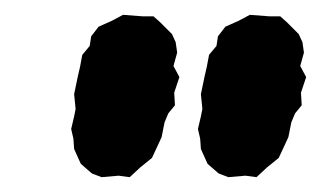

<svg xmlns="http://www.w3.org/2000/svg" viewBox="-20 -723 433 259"><path d="M117 -484 104 -489 89 -502 80 -522 79 -536 76 -549 80 -566 82 -576 80 -596 85 -620 88 -633 91 -649 101 -661 103 -674 113 -687 131 -695 146 -703 172 -701H187L196 -693L212 -677L217 -666L219 -652L214 -634L222 -619L215 -598L216 -581L207 -570L202 -558L198 -538L192 -525L185 -510L169 -497L155 -484L140 -486ZM288 -484 275 -489 260 -502 251 -522 250 -536 247 -549 251 -566 253 -576 251 -596 256 -620 259 -633 262 -649 272 -661 274 -674 284 -687 302 -695 317 -703 343 -701H358L367 -693L383 -677L388 -666L390 -652L385 -634L393 -619L386 -598L387 -581L378 -570L373 -558L369 -538L363 -525L356 -510L340 -497L326 -484L311 -486Z"/></svg>

Font: Winky Rough SemiBold
Style: Italic
Weight: 600
Italic angle: -8.97852°
Designer: Simon Atzbach
Foundry: typofactur
Version: Version 1.206; ttfautohint (v1.8.4.7-5d5b)